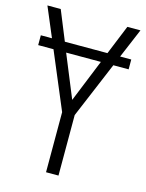

<svg xmlns="http://www.w3.org/2000/svg" viewBox="-110 -781 645 849"><g transform="rotate(15 213.0 -357.0)"><path d="M242 -277 350 -534H420V-579H369L426 -714H366L311 -579H116L61 -714H0L57 -579H6V-534H76L185 -275V0H242ZM214 -339 134 -534H293Z"/></g></svg>

Font: Noto Sans Display SemiCondensed Light
Style: Regular
Weight: 300
Width: 4
Designer: Monotype Design Team
Foundry: Monotype Imaging Inc.
Version: Version 1.900